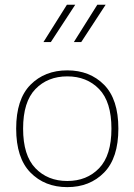

<svg xmlns="http://www.w3.org/2000/svg" viewBox="-20 -785 568 811"><path d="M264.2 -462.4Q346.7 -462.4 398.7 -408.7Q450.7 -355 450.7 -241.7Q450.7 -128.4 398.7 -74.5Q346.7 -20.5 264.2 -20.5Q181.6 -20.5 129.6 -74.5Q77.6 -128.4 77.6 -241.7Q77.6 -355 129.6 -408.7Q181.6 -462.4 264.2 -462.4ZM264.2 -487.8Q168.9 -487.8 108.6 -426.8Q48.3 -365.7 48.3 -241.7Q48.3 -117.7 108.6 -56.2Q168.9 5.4 264.2 5.4Q359.4 5.4 419.7 -56.2Q480 -117.7 480 -241.7Q480 -365.7 419.7 -426.8Q359.4 -487.8 264.2 -487.8ZM262.7 -765.1 163.6 -607.4H194.8L297.9 -765.1ZM391.1 -765.1 292 -607.4H323.2L426.3 -765.1Z"/></svg>

Font: Estedad VF
Style: Regular
Weight: 100
Designer: Amin Abedi
Version: Version 7.3